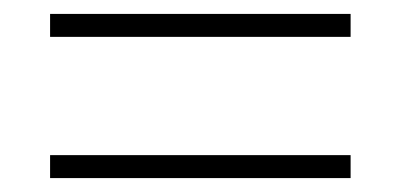

<svg xmlns="http://www.w3.org/2000/svg" viewBox="-20 -491 576 276"><path d="M52 -438V-471H484V-438ZM52 -235V-268H484V-235Z"/></svg>

Font: Noto Sans Disp ExtLt
Style: Regular
Weight: 200
Designer: Monotype Design Team
Foundry: Monotype Imaging Inc.
Version: Version 2.000;GOOG;noto-source:20170915:90ef993387c0